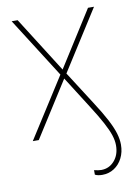

<svg xmlns="http://www.w3.org/2000/svg" viewBox="-85 -602 615 861"><g transform="rotate(-10 222.5 -171.5)"><path d="M310.5 203.1Q300.8 203.1 292 201.4Q283.2 199.7 277.3 196.3V175.8Q286.6 178.2 294.9 179.4Q303.2 180.7 309.6 180.7Q345.7 180.7 369.6 153.3Q393.6 126 393.6 83Q393.6 61.5 385.5 36.6Q377.4 11.7 358.6 -23.4Q339.8 -58.6 306.6 -110.4L216.8 -252L56.6 0H29.3L203.1 -272.5L29.3 -545.9H56.6L216.8 -293L377 -545.9H404.3L230.5 -272.5L326.2 -123Q360.4 -70.3 379.9 -33Q399.4 4.4 407.7 32Q416 59.6 416 84Q416 117.7 402.3 144.8Q388.7 171.9 364.7 187.5Q340.8 203.1 310.5 203.1Z"/></g></svg>

Font: Inter Thin
Style: Regular
Weight: 250
Designer: Rasmus Andersson
Foundry: rsms
Version: Version 4.001;git-66647c0bb